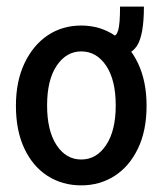

<svg xmlns="http://www.w3.org/2000/svg" viewBox="-20 -550 490 579"><path d="M225 9Q168 9 123.5 -19.5Q79 -48 53.5 -102Q28 -156 28 -231Q28 -305 54 -359.5Q80 -414 124 -443.5Q168 -473 225 -473Q281 -473 325.5 -443.5Q370 -414 396 -359.5Q422 -305 422 -231Q422 -156 396 -102Q370 -48 325.5 -19.5Q281 9 225 9ZM225 -69Q271 -69 300 -112.5Q329 -156 329 -232Q329 -309 300 -352Q271 -395 225 -395Q180 -395 151 -352Q122 -309 122 -232Q122 -156 150.5 -112.5Q179 -69 225 -69ZM414 -530Q414 -443 392.5 -411Q371 -379 320 -379L318 -440Q331 -440 336.5 -459Q342 -478 342 -530Z"/></svg>

Font: Inconsolata SemiCondensed SemiBold
Style: Regular
Weight: 600
Width: 4
Monospace: yes
Designer: Raph Levien, Cyreal, Brenton Simpson
Foundry: Raph Levien, Cyreal, Google
Version: Version 3.001; ttfautohint (v1.8.2.53-6de2)